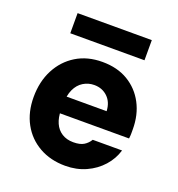

<svg xmlns="http://www.w3.org/2000/svg" viewBox="-131 -820 873 941"><g transform="rotate(20 305.5 -350.0)"><path d="M312 12Q235 12 176 -21.5Q117 -55 84.5 -114.5Q52 -174 52 -252Q52 -333 84.5 -395.5Q117 -458 175 -493.5Q233 -529 311 -529Q389 -529 445 -495.5Q501 -462 532 -403.5Q563 -345 563 -269Q563 -259 563 -247Q563 -235 561 -221H158V-309H412Q410 -355 382 -382Q354 -409 312 -409Q281 -409 255 -393Q229 -377 214.5 -345.5Q200 -314 200 -266V-236Q200 -199 212.5 -170.5Q225 -142 250 -126Q275 -110 310 -110Q345 -110 364.5 -122Q384 -134 396 -154H549Q535 -107 501.5 -69.5Q468 -32 419.5 -10Q371 12 312 12ZM114 -607V-712H501V-607Z"/></g></svg>

Font: DM Sans 11pt Black
Style: Regular
Weight: 900
Version: Version 4.004;gftools[0.9.30]